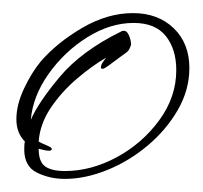

<svg xmlns="http://www.w3.org/2000/svg" viewBox="-20 -281 310 293"><path d="M79 -8Q56 -8 36.5 -17.5Q17 -27 17 -53Q17 -62 18 -65Q5 -78 5 -99Q5 -121 16.5 -145.5Q28 -170 42 -187Q67 -216 105.5 -238.5Q144 -261 183 -261Q221 -261 245 -238Q269 -215 269 -177Q269 -144 251.5 -113.5Q234 -83 205.5 -59Q177 -35 143.5 -21.5Q110 -8 79 -8ZM79 -20Q119 -20 158 -41Q197 -62 223 -97.5Q249 -133 249 -174Q249 -206 233 -226Q217 -246 184 -246Q148 -246 113 -224Q78 -202 54 -168Q30 -134 27 -98Q38 -124 71 -163.5Q104 -203 165 -233Q166 -234 169 -234Q174 -234 177 -226.5Q180 -219 180 -213Q180 -212 178 -207.5Q176 -203 173 -201Q170 -199 162 -193Q154 -187 146.5 -181.5Q139 -176 137 -176Q134 -176 134 -178Q134 -182 137.5 -187Q141 -192 142 -193Q121 -181 97.5 -161Q74 -141 57.5 -116.5Q41 -92 39 -65Q42 -63 50.5 -59.5Q59 -56 59 -54Q59 -51 55 -51Q51 -51 47 -52Q43 -53 39 -54Q39 -34 49 -27Q59 -20 79 -20Z"/></svg>

Font: Fuggles
Style: Regular
Weight: 400
Designer: Rob Leuschke
Foundry: Robert E. Leuschke
Version: Version 1.100; ttfautohint (v1.8.3)